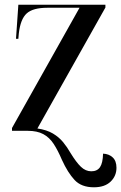

<svg xmlns="http://www.w3.org/2000/svg" viewBox="-20 -556 515 816"><path d="M379 240Q326 240 297 209Q268 178 243 123Q226 83 208 55.5Q190 28 164 14Q138 0 98 0H31V-12L318 -523H181Q120 -523 93.5 -499Q67 -475 60 -414L58 -391H48L58 -536H428V-524L139 -10Q179 -4 205 11.5Q231 27 248.5 48.5Q266 70 279 93Q304 134 324 153Q344 172 368 172Q393 172 405 154.5Q417 137 418 97Q443 98 459 113Q475 128 475 157Q475 192 450 216Q425 240 379 240Z"/></svg>

Font: Noto Serif Display SemiCondensed Medium
Style: Regular
Weight: 500
Width: 4
Designer: Monotype Design Team
Foundry: Monotype Imaging Inc.
Version: Version 2.009